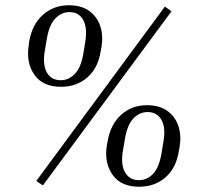

<svg xmlns="http://www.w3.org/2000/svg" viewBox="-20 -705 759 730"><path d="M366 -527 363 -511Q353 -446 312 -410.5Q271 -375 212 -375Q143 -375 111 -420.5Q79 -466 89 -531L91 -547Q102 -612 143 -648.5Q184 -685 242 -685Q289 -685 319 -663.5Q349 -642 361 -606.5Q373 -571 366 -527ZM607 -680 632 -662 143 0 118 -17ZM304 -544Q313 -599 296.5 -629Q280 -659 244 -659Q214 -659 190.5 -635Q167 -611 158 -557L151 -516Q141 -461 157.5 -430.5Q174 -400 211 -400Q241 -400 264.5 -424Q288 -448 297 -502ZM663 -147 660 -131Q650 -66 609 -30.5Q568 5 509 5Q440 5 408 -40.5Q376 -86 386 -151L389 -167Q400 -232 440.5 -268.5Q481 -305 539 -305Q586 -305 616 -283.5Q646 -262 658 -226.5Q670 -191 663 -147ZM601 -164Q611 -219 594 -249Q577 -279 541 -279Q511 -279 487.5 -255Q464 -231 455 -177L448 -136Q438 -81 455 -50.5Q472 -20 508 -20Q539 -20 562 -44Q585 -68 594 -122Z"/></svg>

Font: Inria Serif
Style: Italic
Weight: 400
Italic angle: -10°
Designer: Black Foundry Team
Foundry: Black Foundry
Version: Version 1.000; ttfautohint (v1.8.3)